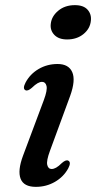

<svg xmlns="http://www.w3.org/2000/svg" viewBox="-20 -717 374 747"><path d="M241 -563.5Q208.5 -563.5 191.5 -581.2Q174.5 -599 177.5 -624Q180.5 -653.5 206.5 -675.2Q232.5 -697 271.5 -697Q305 -697 320.8 -679.2Q336.5 -661.5 333.5 -636Q330.5 -605.5 304.8 -584.5Q279 -563.5 241 -563.5ZM174.5 -130.5Q160 -91.5 163.8 -75.5Q167.5 -59.5 181 -59.5Q189 -59.5 198.5 -64.8Q208 -70 221 -83Q236.5 -96.5 245.5 -92Q258 -86 245.5 -62Q227.5 -29 193.8 -9.5Q160 10 119.5 10Q72.5 10 60.2 -21.5Q48 -53 69.5 -111L150.5 -327.5Q165 -366.5 161 -382.5Q157 -398.5 143.5 -398.5Q135.5 -398.5 126.2 -393.2Q117 -388 103.5 -375Q88 -361.5 79 -366Q67 -372 79.5 -396Q97 -429 130.2 -448.5Q163.5 -468 204 -468Q247 -468 261 -436.5Q275 -405 253 -344Z"/></svg>

Font: Fraunces 9pt
Style: Italic
Weight: 400
Italic angle: -16°
Version: Version 1.000;[b76b70a41]